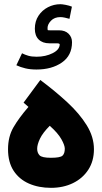

<svg xmlns="http://www.w3.org/2000/svg" viewBox="-20 -905 490 923"><path d="M85.9 -648.9Q100.1 -641.6 116.2 -637Q132.3 -632.3 156.2 -632.3Q199.2 -632.3 233.2 -649.4Q267.1 -666.5 267.1 -692.4Q267.1 -693.4 264.4 -695.1Q261.7 -696.8 252.4 -696.8H217.3Q184.6 -696.8 166 -715.1Q147.5 -733.4 147.5 -766.6Q147.5 -802.7 165 -829.3Q182.6 -856 210.7 -870.4Q238.8 -884.8 270.5 -884.8Q278.8 -884.8 295.7 -881.6Q312.5 -878.4 325.7 -873L314 -814.5Q304.7 -817.4 292 -820.1Q279.3 -822.8 270.5 -822.8Q241.7 -822.8 225.1 -805.4Q208.5 -788.1 208.5 -770Q208.5 -761.7 209.2 -760.5Q210 -759.3 219.7 -759.3H263.7Q293 -759.3 309.6 -742.9Q326.2 -726.6 326.2 -702.1Q326.2 -638.2 277.6 -604.5Q229 -570.8 155.3 -570.8Q125.5 -570.8 102.1 -576.4Q78.6 -582 58.6 -591.3ZM173.8 -520.5Q245.1 -467.3 303.7 -413.1Q362.3 -358.9 397 -302.7Q431.6 -246.6 431.6 -187.5Q431.6 -130.9 404.5 -89.1Q377.4 -47.4 330.8 -24.7Q284.2 -2 225.1 -2Q166 -2 119.1 -22.5Q72.3 -43 45.4 -84.2Q18.6 -125.5 18.6 -187.5Q18.6 -248 44.7 -293Q70.8 -337.9 116.7 -391.1L93.3 -411.6ZM219.2 -300.3Q185.5 -266.6 172.1 -238.3Q158.7 -210 158.7 -189.9Q158.7 -170.4 170.2 -158.4Q181.6 -146.5 224.6 -146.5Q269.5 -146.5 280.5 -156.7Q291.5 -167 291.5 -190.4Q291.5 -206.5 275.1 -235.8Q258.8 -265.1 219.2 -300.3Z"/></svg>

Font: Vazir Black
Style: Black
Weight: 900
Designer: Saber Rastikerdar
Foundry: Saber Rastikerdar
Version: Version 30.0.0